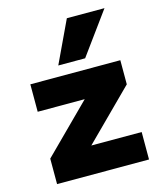

<svg xmlns="http://www.w3.org/2000/svg" viewBox="-115 -862 798 946"><g transform="rotate(-15 283.5 -388.5)"><path d="M58 0V-130L339 -410L331 -369H58V-509H517V-386L231 -101L239 -140H527V0ZM215 -563 316 -777H508L352 -563Z"/></g></svg>

Font: Nunito Sans 6pt Black
Style: Regular
Weight: 900
Version: Version 3.101;gftools[0.9.27]